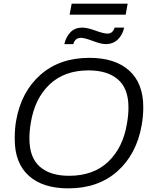

<svg xmlns="http://www.w3.org/2000/svg" viewBox="-20 -1013 831 1045"><path d="M358.9 -933.1 370.1 -993.2H674.8L664.1 -933.1ZM330.1 -772.9Q339.4 -813 363.8 -837.9Q388.2 -862.8 428.2 -862.8Q454.6 -862.8 499.5 -846.4Q544.4 -830.1 564.9 -830.1Q593.8 -830.1 604 -862.8H655.8Q647 -822.8 621.1 -797.9Q595.2 -772.9 555.2 -772.9Q530.3 -772.9 485.4 -790Q440.4 -807.1 419.9 -807.1Q388.7 -807.1 378.9 -772.9ZM352.1 12.2Q212.4 12.2 136.2 -56.9Q60.1 -126 60.1 -255.9Q60.1 -314 67.9 -356.9Q95.7 -513.7 200.2 -606Q304.7 -698.2 466.8 -698.2Q606.4 -698.2 683.1 -628.9Q759.8 -559.6 759.8 -430.2Q759.8 -379.4 751 -331.1Q723.1 -173.3 618.7 -80.6Q514.2 12.2 352.1 12.2ZM356 -56.2Q488.3 -56.2 568.8 -132.6Q649.4 -209 670.9 -339.8Q679.2 -386.7 679.2 -428.2Q679.2 -530.8 622.3 -580.3Q565.4 -629.9 461.9 -629.9Q330.6 -629.9 250 -553.5Q169.4 -477.1 147.9 -346.2Q140.1 -301.8 140.1 -258.8Q140.1 -155.3 196.8 -105.7Q253.4 -56.2 356 -56.2Z"/></svg>

Font: Archivo Light
Style: Italic
Weight: 300
Italic angle: -10°
Designer: Hector Gatti
Foundry: Omnibus-Type
Version: Version 2.001